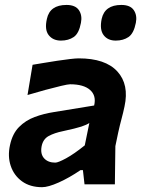

<svg xmlns="http://www.w3.org/2000/svg" viewBox="-20 -747 572 778"><path d="M150.5 11.5Q102 11.5 69.2 -12.2Q36.5 -36 23.5 -74.8Q10.5 -113.5 20.5 -159Q30.5 -205.5 57 -232.2Q83.5 -259 120.2 -272.8Q157 -286.5 199 -293L361.5 -319.5Q371 -359.5 345 -382.5Q319 -405.5 264 -405.5Q255.5 -405.5 227.8 -399Q200 -392.5 163.2 -382.5Q126.5 -372.5 91.5 -362L112 -484.5Q130.5 -487.5 157.2 -492Q184 -496.5 212.2 -500.8Q240.5 -505 263.8 -507.8Q287 -510.5 299 -510.5Q407 -510.5 455.5 -457.5Q504 -404.5 484.5 -315.5Q479.5 -291.5 472.5 -265.5Q465.5 -239.5 459 -210L447.5 -155Q447 -118.5 446.5 -80.8Q446 -43 445.5 0H322.5L316 -57.5H306Q260.5 -26.5 217.8 -7.5Q175 11.5 150.5 11.5ZM204 -88Q215.5 -88 247.8 -105.5Q280 -123 323.5 -158L342 -248.5Q330.5 -241 309.5 -234Q288.5 -227 235 -215.5Q200.5 -208.5 177.2 -195.8Q154 -183 148.5 -153.5Q143 -122.5 159 -105.2Q175 -88 204 -88ZM449 -582.5Q416.5 -582.5 399.8 -604.8Q383 -627 392 -670.5Q404.5 -727 471.5 -727Q508 -727 522.2 -705.8Q536.5 -684.5 530.5 -654.5Q522 -611.5 500.8 -597Q479.5 -582.5 449 -582.5ZM227 -582.5Q194.5 -582.5 177.2 -604.8Q160 -627 170 -670.5Q182 -727 249.5 -727Q285.5 -727 299.8 -705.8Q314 -684.5 308 -654.5Q300 -611.5 278.8 -597Q257.5 -582.5 227 -582.5Z"/></svg>

Font: Commissioner Loud SemiBold
Style: Italic
Weight: 600
Italic angle: -12°
Designer: Kostas Bartsokas
Foundry: Kostas Bartsokas
Version: Version 1.000; ttfautohint (v1.8.3)